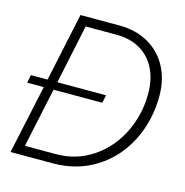

<svg xmlns="http://www.w3.org/2000/svg" viewBox="-104 -795 857 891"><g transform="rotate(15 325.0 -349.0)"><path d="M24 -369H104L174 -698H361Q441 -698 501 -663.5Q561 -629 593 -568.5Q625 -508 625 -430Q625 -311 575 -212.5Q525 -114 434.5 -57Q344 0 228 0H25L96 -331H16ZM230 -45Q329 -45 407 -97.5Q485 -150 528.5 -237.5Q572 -325 572 -427Q572 -494 547 -545Q522 -596 474 -624.5Q426 -653 359 -653H211L151 -369H385L377 -331H143L82 -45Z"/></g></svg>

Font: Azeret Mono Thin
Style: Italic
Weight: 100
Italic angle: -12°
Designer: Martin Vácha
Foundry: Displaay
Version: Version 1.000; Glyphs 3.0.3, build 3074